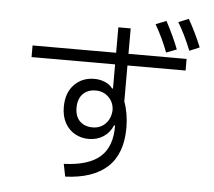

<svg xmlns="http://www.w3.org/2000/svg" viewBox="-60 -947 1176 1053"><g transform="rotate(5 528.0 -420.5)"><path d="M937 -881Q980 -805 1010 -730L955 -707Q918 -798 881 -858ZM829 -686Q799 -765 758 -836L816 -859Q861 -774 886 -708ZM624 -801V-661H944V-597H624V-399Q648 -333 648 -256Q648 -112 568.5 -39Q489 34 337 40L323 -29Q460 -34 523.5 -91Q587 -148 585 -263H579Q563 -223 528 -200Q493 -177 447 -177Q406 -177 371.5 -196Q337 -215 316.5 -252Q296 -289 296 -340Q296 -418 339.5 -463Q383 -508 450 -508Q482 -508 509.5 -496Q537 -484 551 -464H556V-597H96V-661H556V-801ZM564 -346Q563 -388 534.5 -416.5Q506 -445 463 -445Q418 -445 392 -417.5Q366 -390 366 -342Q366 -294 392.5 -268Q419 -242 463 -242Q506 -242 534 -271Q562 -300 564 -346Z"/></g></svg>

Font: PlemolJP
Style: Regular
Weight: 400
Monospace: yes
Version: v2.0.4; ttfautohint (v1.8.4.7-5d5b-dirty) -l 6 -r 45 -G 200 